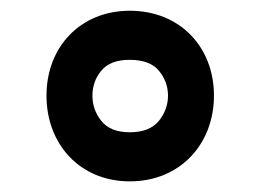

<svg xmlns="http://www.w3.org/2000/svg" viewBox="-20 -423 489 361"><path d="M224.1 -402.8C130.9 -402.8 67.4 -334.5 67.4 -243.2C67.4 -152.3 129.9 -82 224.1 -82C318.8 -82 382.3 -152.3 382.3 -243.2C382.3 -335 317.9 -402.8 224.1 -402.8ZM224.1 -310.5C249 -310.5 267.6 -303.7 278.8 -290C290 -276.4 295.9 -260.7 295.9 -243.2C295.9 -225.6 290 -210 278.8 -195.8C267.1 -181.6 249 -174.3 224.1 -174.3C199.2 -174.3 181.6 -181.6 170.4 -195.8C159.2 -210 153.8 -225.6 153.8 -243.2C153.8 -260.7 159.2 -276.4 170.4 -290C181.6 -303.7 199.2 -310.5 224.1 -310.5Z"/></svg>

Font: Estedad SemiBold
Style: Regular
Weight: 600
Designer: Amin Abedi
Version: Version 7.3